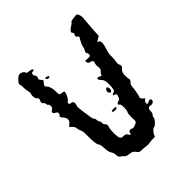

<svg xmlns="http://www.w3.org/2000/svg" viewBox="-205 -794 1003 1003"><g transform="rotate(-45 296.5 -292.5)"><path d="M479 -656Q479 -660 496.5 -662.5Q514 -665 523 -665H524Q529 -665 533.5 -654.5Q538 -644 538 -631Q538 -630 537.5 -627Q537 -624 537 -622Q529 -534 529 -507Q529 -503 513 -495Q502 -489 501.5 -487.5Q501 -486 506 -484Q507 -484 508 -483Q518 -480 516 -460Q514 -444 506 -421Q500 -406 500 -377V-371Q500 -363 498 -351.5Q496 -340 496 -335Q496 -327 500 -319Q506 -307 493 -297Q480 -287 479 -264Q479 -241 482 -235Q485 -226 475 -216Q465 -206 465 -195Q465 -184 460 -157.5Q455 -131 452 -126Q448 -121 460 -111Q469 -104 469.5 -102.5Q470 -101 464 -97Q455 -92 455 -80Q455 -73 459 -73Q460 -73 462 -74Q464 -74 470.5 -77.5Q477 -81 481.5 -80.5Q486 -80 488 -75Q488 -74 488.5 -73Q489 -72 489 -71Q489 -65 483 -60Q477 -55 469 -55Q468 -55 466.5 -55.5Q465 -56 464 -56Q463 -56 461 -56L459 -57Q443 -57 443 -40Q443 -22 438 -16Q430 -8 430 0Q430 8 416.5 22.5Q403 37 395 37Q389 37 377.5 50.5Q366 64 366 71Q366 78 347 76Q337 76 326 78Q315 80 309 80Q306 80 292 78Q284 77 274.5 76.5Q265 76 259.5 76Q254 76 248 72.5Q242 69 238 62Q230 47 206 45Q183 42 179 35Q174 27 164 22Q153 16 153 0Q153 -15 145 -27Q135 -41 135 -69Q133 -99 127 -104Q118 -111 118 -180V-195Q118 -212 111 -226Q107 -234 106 -245Q105 -256 96 -265L83 -277L96 -289Q107 -298 107 -310Q107 -322 93 -338Q86 -345 86 -348Q86 -351 90 -355Q94 -359 95 -364Q98 -374 85 -380Q74 -386 74 -393Q74 -400 83 -404Q93 -409 93 -425Q93 -433 88 -436Q83 -438 83 -447Q83 -455 75 -461Q66 -468 73 -481Q79 -494 74 -498Q62 -505 62 -530Q62 -535 64 -539Q68 -547 63 -563Q60 -574 60 -590V-595Q60 -610 57 -616L56 -617V-618Q56 -626 71 -641Q86 -656 95 -656Q105 -656 114 -650.5Q123 -645 123 -639Q123 -632 141 -631Q163 -629 163 -620Q163 -617 157 -617Q142 -617 142 -605Q142 -599 146 -594Q154 -583 148 -573Q143 -565 153 -555Q160 -548 160 -545.5Q160 -543 153 -535Q144 -526 144 -519Q144 -514 150 -508Q165 -495 165 -451Q165 -437 167.5 -434Q170 -431 181 -430Q197 -428 197 -425Q197 -415 190 -400.5Q183 -386 177 -381Q167 -374 167 -367Q167 -359 177 -359Q193 -359 193 -342Q193 -339 191 -333Q188 -328 188 -317Q188 -304 199 -232Q201 -220 207 -214Q211 -209 210.5 -202.5Q210 -196 214 -189Q221 -178 219 -170Q219 -161 227 -153Q236 -145 230 -132Q225 -119 225 -91Q225 -65 229 -54Q233 -43 249 -43Q268 -43 272 -33Q279 -19 284 -24Q286 -26 286 -30Q286 -37 294 -40.5Q302 -44 309 -39Q317 -34 334 -42Q344 -46 347 -49.5Q350 -53 350 -63Q350 -65 349.5 -70Q349 -75 349 -79Q349 -111 353 -116Q358 -124 358 -145Q358 -171 352 -174Q343 -177 350 -186Q354 -191 361 -191Q370 -191 375 -204Q379 -214 379.5 -218Q380 -222 378 -224Q376 -226 370 -228Q357 -231 365 -237L377 -242Q387 -243 388 -281V-295Q388 -319 377 -330Q365 -342 365 -349Q365 -354 371 -354Q376 -354 386 -349Q394 -345 394 -348Q391 -352 403 -364Q413 -372 413 -382Q413 -389 412 -394Q412 -395 411.5 -397.5Q411 -400 411 -401Q411 -408 413.5 -417Q416 -426 416 -428Q416 -436 398 -440Q388 -442 386 -453Q385 -461 387 -462Q389 -463 398 -462Q413 -460 419 -462Q425 -464 425 -473.5Q425 -483 420 -486Q416 -489 422 -500Q428 -508 432 -528Q435 -541 446 -559Q453 -569 453.5 -572.5Q454 -576 447 -581Q437 -588 444 -598Q450 -608 444 -612Q440 -615 440 -618Q440 -629 462 -642Q479 -653 479 -656ZM175 -541Q172 -547 179 -547Q191 -546 196 -539Q198 -534 191 -533Q178 -532 175 -541ZM356 -275Q360 -284 366 -284Q375 -284 375 -268Q375 -260 371 -255Q366 -248 358 -256Q350 -265 356 -275ZM298 -175Q297 -178 301 -179.5Q305 -181 314 -181Q330 -181 330 -176Q330 -169 314 -169Q300 -169 298 -175Z"/></g></svg>

Font: Senatorium Sm3
Style: Regular
Weight: 400
Designer: crossinguard
Version: Version 001.006